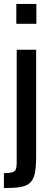

<svg xmlns="http://www.w3.org/2000/svg" viewBox="-30 -763 269 977"><path d="M53 -642V-743H155V-642ZM-10 194V118Q22 118 35.5 112.5Q49 107 52 94.5Q55 82 55 64V-510H154V31Q154 87 147 119.5Q140 152 122 168Q104 184 72.5 189Q41 194 -10 194Z"/></svg>

Font: Saira Condensed SemiBold
Style: Regular
Weight: 600
Width: 3
Designer: Hector Gatti with collaboration of the Omnibus-Type team
Foundry: Omnibus-Type
Version: Version 1.100